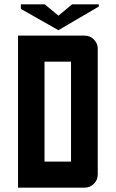

<svg xmlns="http://www.w3.org/2000/svg" viewBox="-20 -864 535 884"><path d="M63 -700H369Q395 -700 412.5 -682Q430 -664 430 -640V-60Q430 -36 412.5 -18Q395 0 369 0H63ZM185 -120H307V-580H185ZM312 -844H435V-834L249 -725L76 -823V-844H186L249 -792Z"/></svg>

Font: Tschichold
Style: Bold
Weight: 700
Designer: Peter Wiegel
Foundry: Peter Wiegel
Version: Version 1.000; ttfautohint (v1.3)